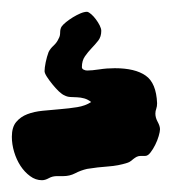

<svg xmlns="http://www.w3.org/2000/svg" viewBox="-20 -57 290 324"><path d="M250 161.1Q250 165 247.8 172.6Q245.6 180.2 241.9 187.5Q238.3 194.8 233.9 200.4Q229.5 206.1 225.1 206.1H217.8Q213.9 206.1 210.9 207.5Q208 209 205.6 210.9Q203.1 212.9 200.7 214.8Q198.2 216.8 194.8 217.8Q179.7 222.7 162.4 223.9Q145 225.1 127 228Q116.2 230.5 106.9 235.4Q97.7 240.2 86.9 240.2H76.2Q68.4 240.2 62.3 243.7Q56.2 247.1 50.8 247.1Q40 247.1 30.8 240.2Q21.5 233.4 14.6 222.9Q7.8 212.4 3.9 199.5Q0 186.5 0 173.8Q0 157.7 7.3 148.9Q14.6 140.1 26.1 135.7Q37.6 131.3 52.2 129.9Q66.9 128.4 81.8 127.2Q96.7 126 110.4 123.8Q124 121.6 133.8 115.2Q128.4 110.8 122.3 109.1Q116.2 107.4 110.4 107.2Q104.5 106.9 98.9 106.7Q93.3 106.4 88.9 104Q85 102.5 79.3 97.2Q73.7 91.8 68.4 85.2Q63 78.6 59.1 72.5Q55.2 66.4 55.2 63Q55.2 57.6 57.1 48.1Q59.1 38.6 62 30.8Q64.9 24.9 70.6 19.8Q76.2 14.6 79.1 7.8Q81.5 3.9 81.5 -2.2Q81.5 -8.3 84 -12.2Q86.4 -15.6 91.6 -19.8Q96.7 -23.9 103 -27.8Q109.4 -31.7 115.7 -34.4Q122.1 -37.1 127 -37.1Q129.9 -36.6 134 -33Q138.2 -29.3 141.8 -24.4Q145.5 -19.5 148.2 -14.2Q150.9 -8.8 150.9 -4.9Q150.9 4.9 145.8 11.5Q140.6 18.1 134.5 24.4Q128.4 30.8 123.3 38.1Q118.2 45.4 118.2 56.2Q118.2 59.1 121.1 60.5Q124 62 127 62Q134.8 62 147.5 60.1Q160.2 58.1 173.8 58.1Q208 58.1 225.8 70.6Q243.7 83 245.1 117.2Q245.1 122.6 243.7 126.5Q242.2 130.4 242.2 134.8Q242.2 141.6 246.1 148.7Q250 155.8 250 161.1Z"/></svg>

Font: Freckle Face
Style: Regular
Weight: 400
Designer: Astigmatic (AOETI)
Foundry: Astigmatic (AOETI)
Version: Version 1.000